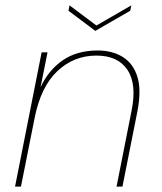

<svg xmlns="http://www.w3.org/2000/svg" viewBox="-20 -695 602 715"><path d="M135 -500H157L131 -370Q160 -433 213 -470Q266 -507 344 -507Q398 -507 437 -483Q476 -459 491.5 -409.5Q507 -360 492 -282L436 0H414L470 -283Q490 -382 454.5 -435Q419 -488 339 -488Q255 -488 193.5 -430Q132 -372 109 -256L58 0H36ZM469 -675 465 -655 335 -580 235 -655 239 -675 339 -600Z"/></svg>

Font: Albert Sans Thin
Style: Italic
Weight: 250
Italic angle: -11.25°
Designer: Andreas Rasmussen
Foundry: a.Foundry
Version: Version 1.025